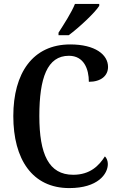

<svg xmlns="http://www.w3.org/2000/svg" viewBox="-20 -951 606 981"><path d="M279 -784V-771H331C385 -811 465 -886 487 -921V-931H363C345 -886 307 -828 279 -784ZM334 10C480 10 531 -62 531 -113C531 -128 525 -144 516 -152C486 -105 441 -58 354 -58C229 -58 181 -163 181 -358C181 -552 221 -666 332 -666C409 -666 434 -598 434 -533C496 -533 532 -564 532 -609C532 -672 466 -724 339 -724C147 -724 48 -577 48 -358C48 -137 145 10 334 10Z"/></svg>

Font: Noto Serif Bengali Condensed SemiBold
Style: Regular
Weight: 600
Width: 3
Designer: Juan Bruce, Universal Thirst, Indian Type Foundry and the Monotype Design Team.
Foundry: Monotype Imaging Inc.
Version: Version 2.003